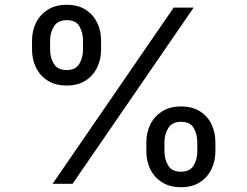

<svg xmlns="http://www.w3.org/2000/svg" viewBox="-20 -759 1022 793"><path d="M255.4 -405.8Q209 -405.8 177 -426Q145 -446.3 128.7 -480Q112.3 -513.7 112.3 -553.7V-591.8Q112.3 -631.8 128.9 -665.3Q145.5 -698.7 177.5 -719Q209.5 -739.3 255.4 -739.3Q302.2 -739.3 333.7 -719Q365.2 -698.7 381.3 -665.3Q397.5 -631.8 397.5 -591.8V-553.7Q397.5 -513.7 381.1 -480Q364.7 -446.3 333.3 -426Q301.8 -405.8 255.4 -405.8ZM255.4 -469.7Q292.5 -469.7 307.6 -495.4Q322.8 -521 322.8 -553.7V-591.8Q322.8 -624 308.1 -649.9Q293.5 -675.8 255.4 -675.8Q218.8 -675.8 202.9 -649.9Q187 -624 187 -591.8V-553.7Q187 -521 202.4 -495.4Q217.8 -469.7 255.4 -469.7ZM727.5 14.2Q681.2 14.2 649.2 -6.1Q617.2 -26.4 600.8 -60.1Q584.5 -93.8 584.5 -133.8V-171.9Q584.5 -211.9 601.1 -245.4Q617.7 -278.8 649.7 -299.1Q681.6 -319.3 727.5 -319.3Q774.4 -319.3 806.2 -299.1Q837.9 -278.8 853.8 -245.4Q869.6 -211.9 869.6 -171.9V-133.8Q869.6 -93.8 853.3 -60.1Q836.9 -26.4 805.4 -6.1Q773.9 14.2 727.5 14.2ZM727.5 -49.8Q764.6 -49.8 779.8 -75.4Q794.9 -101.1 794.9 -133.8V-171.9Q794.9 -204.1 780.3 -230Q765.6 -255.9 727.5 -255.9Q690.9 -255.9 675 -230Q659.2 -204.1 659.2 -171.9V-133.8Q659.2 -101.1 674.6 -75.4Q689.9 -49.8 727.5 -49.8ZM197.3 0 697.3 -727.5H779.8L279.8 0Z"/></svg>

Font: Inter Variable
Style: Regular
Weight: 400
Designer: Rasmus Andersson
Foundry: rsms
Version: Version 4.001;git-9221beed3